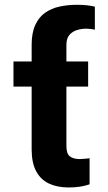

<svg xmlns="http://www.w3.org/2000/svg" viewBox="-20 -782 457 811"><path d="M260.5 -503.5H113.7V-592.4Q113.7 -643.2 128.9 -676.3Q144 -709.5 170.5 -728.1Q197 -746.8 231.4 -754.2Q265.8 -761.7 304.1 -761.7Q329 -761.8 347 -759.7Q364.9 -757.6 380.7 -753.9V-656.6Q374.3 -658.2 364.6 -659.5Q354.9 -660.7 344.5 -660.9Q325.2 -660.9 305.8 -655.2Q286.3 -649.5 273.4 -634.7Q260.5 -619.8 260.5 -592.4ZM352.3 -522.5V-416.2H36.9V-522.5ZM113.7 -555.3H260.5V-165.6Q260.4 -133.2 274.7 -121.8Q289 -110.4 316.4 -110Q329.7 -110.4 340 -111.5Q350.3 -112.5 358.4 -113.5V-3.5Q338.9 3.4 317.1 6.6Q295.3 9.8 269.7 9.8Q222.1 9.8 187.2 -6.5Q152.2 -22.8 133.1 -58Q113.9 -93.2 113.7 -149.8Z"/></svg>

Font: Inter Display V
Style: Regular
Weight: 400
Designer: Rasmus Andersson
Foundry: rsms
Version: Version 3.015;git-src